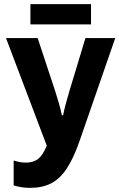

<svg xmlns="http://www.w3.org/2000/svg" viewBox="-20 -898 577 928"><path d="M126 10Q83 10 46 -2V-122Q59 -118 73.5 -115Q88 -112 104 -112Q142 -112 165 -130.5Q188 -149 206 -194L9 -714H162L247 -457Q255 -431 264 -401Q273 -371 279 -341H285Q291 -371 298.5 -398Q306 -425 314 -453L393 -714H537L364 -215Q335 -132 302 -82.5Q269 -33 226.5 -11.5Q184 10 126 10ZM420 -878V-780H127V-878Z"/></svg>

Font: Noto Sans Condensed
Style: Bold
Weight: 700
Width: 3
Designer: Monotype Design Team
Foundry: Monotype Imaging Inc.
Version: Version 2.013; ttfautohint (v1.8.4.7-5d5b)